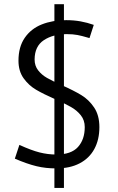

<svg xmlns="http://www.w3.org/2000/svg" viewBox="-20 -809 570 930"><path d="M243.5 -788.8H289.7V101.4H243.5ZM253.8 6.6Q202.6 7.1 156.7 -4Q110.7 -15.1 51.9 -40.5L73.9 -107.2Q131.3 -80.9 171.6 -70.7Q211.8 -60.5 252.6 -60.5Q324.7 -60.5 357.6 -96.9Q390.5 -133.3 390.5 -193.4Q390.5 -226.8 371.5 -250.6Q352.5 -274.4 324.5 -290.3Q296.5 -306.3 248.2 -328Q190.1 -353.6 154.6 -374.5Q119.1 -395.3 94.3 -429.9Q69.5 -464.5 69.5 -515.1Q69.5 -581.9 100 -626Q130.6 -670.2 182.6 -690.8Q234.5 -711.4 300.4 -711.4Q337.4 -711.4 370.1 -705.5Q402.7 -699.6 434.2 -688.5L413.5 -624.4L402.3 -627.7Q376.5 -635.4 355 -639.5Q333.6 -643.7 303.1 -643.7Q236.6 -643.7 192.3 -614.4Q148.1 -585.1 147.6 -521.2Q147.6 -490.4 164.7 -468.4Q181.8 -446.4 207.6 -431.7Q233.5 -417 279.1 -396.5Q337.4 -370.5 373.8 -348.4Q410.3 -326.4 435.9 -288.4Q461.4 -250.4 461.4 -193.6Q461.4 -132.2 436.9 -87.2Q412.4 -42.1 365.7 -17.8Q319.1 6.6 253.8 6.6Z"/></svg>

Font: DavidDev Light
Style: Regular
Weight: 300
Designer: David.dev
Foundry: David.dev
Version: Version 1.001;FEAKit 1.0